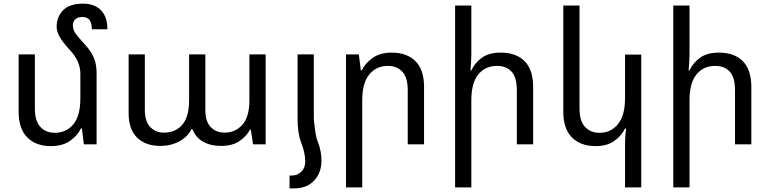

<svg xmlns="http://www.w3.org/2000/svg" viewBox="-20 -790 4216 1051"><path d="M508.8 -389.2V0H439L428.2 -86.9H422.9Q403.8 -46.9 362.8 -18.6Q321.8 9.8 258.8 9.8Q176.8 9.8 129.4 -37.6Q82 -85 82 -178.2V-492.2H170.9V-194.8Q170.9 -127.9 200.9 -95.5Q231 -63 279.8 -63Q342.8 -63 381.3 -109.4Q419.9 -155.8 419.9 -252V-387.2Q419.9 -418.9 406.5 -451.4Q393.1 -483.9 358.9 -520Q321.8 -561 305.9 -589.6Q290 -618.2 290 -644Q290 -696.8 325 -733.4Q359.9 -770 435.1 -770Q497.1 -770 532.5 -734.1Q567.9 -698.2 567.9 -629.9H482.9Q482.9 -660.2 471.4 -678.5Q460 -696.8 430.2 -696.8Q404.8 -696.8 391.8 -683.8Q378.9 -670.9 378.9 -650.9Q378.9 -627.9 392.3 -608.4Q405.8 -588.9 441.9 -549.8Q479 -509.8 493.9 -473.4Q508.8 -437 508.8 -389.2Z M856.9 8.8Q777.8 8.8 731 -36.1Q684.1 -81.1 684.1 -170.9V-492.2H772.9V-188Q772.9 -125 802.5 -94.5Q832 -64 877.9 -64Q939.9 -64 977.5 -106.9Q1015.1 -149.9 1015.1 -241.2V-492.2H1104V-188Q1104 -125 1133.5 -94.5Q1163.1 -64 1209 -64Q1268.1 -64 1306.6 -106.9Q1345.2 -149.9 1345.2 -241.2V-492.2H1434.1V0H1365.2L1353 -80.1H1348.1Q1330.1 -44.9 1291.5 -18.1Q1252.9 8.8 1188 8.8Q1132.8 8.8 1092 -14.2Q1051.3 -37.1 1033.2 -83H1027.8Q1009.3 -43 963.1 -17.1Q917 8.8 856.9 8.8Z M1608.9 -140.1V-492.2H1697.8V-140.1Q1697.8 -139.2 1700 -116Q1702.1 -92.8 1706.5 -64.5Q1710.9 -36.1 1718.8 -16.1Q1730 11.2 1734.9 38.1Q1739.7 64.9 1739.7 88.9Q1739.7 155.8 1699.5 198.5Q1659.2 241.2 1590.8 241.2H1564.9V170.9H1577.1Q1608.9 170.9 1629.9 149.4Q1650.9 127.9 1650.9 94.2Q1650.9 47.9 1628.9 -8.8Q1608.9 -60.1 1608.9 -140.1Z M1874 235.8V-492.2H1944.3L1955.1 -404.8H1960Q1980 -444.8 2020.5 -473.4Q2061 -502 2124 -502Q2207 -502 2254.2 -455.1Q2301.3 -408.2 2301.3 -314V0H2211.9V-296.9Q2211.9 -365.2 2182.6 -397.2Q2153.3 -429.2 2103 -429.2Q2040 -429.2 2001.5 -382.6Q1962.9 -335.9 1962.9 -241.2V235.8Z M2560.1 -759.8V-492.2Q2560.1 -470.2 2558.6 -449.2Q2557.1 -428.2 2555.2 -404.8H2560.1Q2579.1 -445.8 2617.7 -473.9Q2656.2 -502 2721.2 -502Q2805.2 -502 2851.8 -455.1Q2898.4 -408.2 2898.4 -314V0H2809.1V-296.9Q2809.1 -365.2 2780.8 -397.2Q2752.4 -429.2 2700.2 -429.2Q2636.2 -429.2 2598.1 -382.6Q2560.1 -335.9 2560.1 -241.2V235.8H2471.2V-759.8Z M3490.2 235.8H3401.4V-1Q3401.4 -43.9 3407.2 -86.9H3401.4Q3382.3 -46.9 3342.8 -18.6Q3303.2 9.8 3240.2 9.8Q3158.2 9.8 3110.8 -37.6Q3063.5 -85 3063.5 -178.2V-759.8H3152.3V-194.8Q3152.3 -127.9 3182.4 -95.5Q3212.4 -63 3261.2 -63Q3324.2 -63 3362.8 -110.6Q3401.4 -158.2 3401.4 -252V-491.2H3490.2Z M3754.4 -759.8V-492.2Q3754.4 -470.2 3752.9 -449.2Q3751.5 -428.2 3749.5 -404.8H3754.4Q3773.4 -445.8 3812 -473.9Q3850.6 -502 3915.5 -502Q3999.5 -502 4046.1 -455.1Q4092.8 -408.2 4092.8 -314V0H4003.4V-296.9Q4003.4 -365.2 3975.1 -397.2Q3946.8 -429.2 3894.5 -429.2Q3830.6 -429.2 3792.5 -382.6Q3754.4 -335.9 3754.4 -241.2V235.8H3665.5V-759.8Z"/></svg>

Font: Kurinto Seri
Style: Regular
Weight: 400
Designer: Kurinto was developed by Clint Goss from a range of fonts that are compatible with the SIL Open Font License Version 1.1
Foundry: Clinton F. Goss
Version: Version 2.196; July 25, 2020